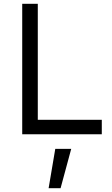

<svg xmlns="http://www.w3.org/2000/svg" viewBox="-20 -706 589 1011"><path d="M97 -686H179V-75H516V1H97ZM271 78H355L299 285H236Z"/></svg>

Font: Bellota
Style: Bold
Weight: 700
Designer: Kemie Guaida
Foundry: Kemie Guaida
Version: Version 4.001